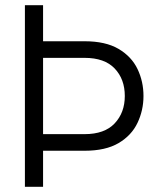

<svg xmlns="http://www.w3.org/2000/svg" viewBox="-20 -720 640 740"><path d="M76 0V-700H146V-561H306Q387 -561 437 -531.5Q487 -502 510 -454Q533 -406 533 -350Q533 -295 510 -246.5Q487 -198 437 -168.5Q387 -139 306 -139H146V0ZM146 -203H306Q383 -203 422 -244.5Q461 -286 461 -350Q461 -415 422 -456Q383 -497 306 -497H146Z"/></svg>

Font: DM Mono Light
Style: Regular
Weight: 300
Designer: Colophon Foundry
Foundry: Colophon Foundry
Version: Version 1.000; ttfautohint (v1.8.2.53-6de2)